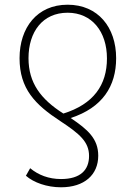

<svg xmlns="http://www.w3.org/2000/svg" viewBox="-20 -559 556 815"><path d="M267 -539C137 -539 63 -441 63 -312C63 -182 129 -115 236 -45C318 9 358 43 358 103C358 162 322 201 239 201C187 201 143 184 108 155L90 187C123 216 179 236 239 236C338 236 397 183 397 102C397 30 353 -9 280 -58C415 -102 473 -193 473 -312C473 -443 396 -539 267 -539ZM267 -505C370 -505 434 -425 434 -311C434 -198 377 -117 249 -77C153 -138 101 -207 101 -312C101 -424 161 -505 267 -505Z"/></svg>

Font: Noto Sans SemiCondensed ExtraLight
Style: Regular
Weight: 200
Width: 4
Designer: Monotype Design Team
Foundry: Monotype Imaging Inc.
Version: Version 2.013